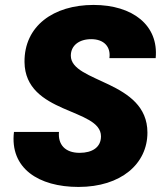

<svg xmlns="http://www.w3.org/2000/svg" viewBox="-20 -732 662 759"><path d="M290.3 7C458.6 7 562.8 -84.5 562.8 -207.8C562.8 -414.6 260 -404.3 260 -511.9C260 -552.3 293 -577.2 340.5 -577.2C391.7 -577.2 418.6 -546.4 412.5 -502.3H595.4C607.7 -632.2 504.3 -712.5 349.7 -712.5C191.5 -712.5 75.5 -629.3 76.9 -486.6C79.3 -279.3 379.2 -305.6 379.2 -193C379.2 -149.7 344.7 -127.8 294.8 -127.8C236.9 -127.8 208.7 -161 213.1 -210.5H35.2C18.1 -66.6 132.6 7 290.3 7Z"/></svg>

Font: Poppins Devanagari Thin
Style: Italic
Weight: 100
Italic angle: -10°
Designer: Ninad Kale (Devanagari), Jonny Pinhorn (Latin)
Foundry: Indian Type Foundry
Version: 4.005